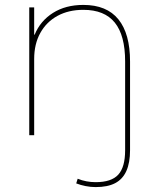

<svg xmlns="http://www.w3.org/2000/svg" viewBox="-20 -550 628 781"><path d="M369 211Q349 211 328.5 207Q308 203 290 196L296 177Q313 184 331.5 187.5Q350 191 369 191Q433 191 461 160.5Q489 130 489 61V-300Q489 -406 447 -458Q405 -510 319 -510Q259 -510 214 -485.5Q169 -461 144 -416Q119 -371 119 -310V0H99V-520H119V-409H121Q144 -465 195.5 -497.5Q247 -530 319 -530Q414 -530 461.5 -471.5Q509 -413 509 -300V61Q509 112 494 145.5Q479 179 448.5 195Q418 211 369 211Z"/></svg>

Font: M PLUS 2 Thin
Style: Regular
Weight: 100
Designer: Coji Morishita
Foundry: UNDERFOREST DESIGN
Version: Version 1.001